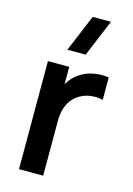

<svg xmlns="http://www.w3.org/2000/svg" viewBox="-121 -864 642 927"><g transform="rotate(15 199.5 -401.0)"><path d="M70 0H191V-274.5C191 -337 213 -387.5 262.5 -414.5C296 -434 341.5 -436.5 374 -427.5V-540C325.5 -547.5 270.5 -539 230.5 -511.5C208 -497.5 190 -477 176.5 -453.5V-540H70ZM146.5 -617.5H238L315 -802.5H223.5Z"/></g></svg>

Font: Manrope
Style: Bold
Weight: 700
Designer: Mikhail Sharanda
Foundry: Mikhail Sharanda
Version: Version 4.505;FEAKit 1.0